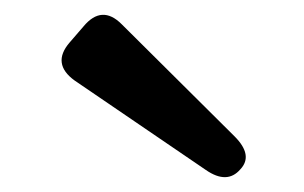

<svg xmlns="http://www.w3.org/2000/svg" viewBox="-20 -780 415 262"><path d="M308 -549Q290 -528 261 -548L82 -670Q50 -693 75 -722L94 -744Q119 -774 146 -747L300 -594Q326 -568 308 -549Z"/></svg>

Font: Zen Maru Gothic
Style: Bold
Weight: 700
Designer: Yoshimichi Ohira
Foundry: Positype
Version: Version 1.001